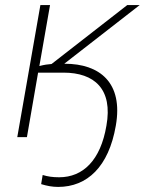

<svg xmlns="http://www.w3.org/2000/svg" viewBox="-20 -540 570 756"><path d="M209 196C323 196 408 117 436 -45C466 -215 372 -289 235 -289H233L530 -520H481L183 -288C169 -287 154 -285 135 -280L177 -520H139L48 0H86L130 -254H230C352 -254 425 -189 399 -45C376 91 307 158 213 158C186 158 168 155 148 149L142 185C165 192 186 196 209 196Z"/></svg>

Font: Fixel Display ExtraLight
Style: Italic
Weight: 200
Italic angle: -10°
Designer: AlfaBravo + MacPaw
Foundry: Kyrylo Tkachov, Marchela Mozhyna, Serhii Makarenko, Maria Weinstein, Zakhar Kryvoshyya
Version: Version 1.210;Glyphs 3.2 (3217)